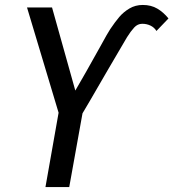

<svg xmlns="http://www.w3.org/2000/svg" viewBox="-20 -755 700 775"><path d="M216.5 -300 89 -725H190L284 -389.5Q320.5 -451.5 383 -564Q416 -624.5 425 -637.5Q444.5 -666.5 461.5 -686.5Q478.5 -706.5 502.5 -720.8Q526.5 -735 556.5 -735Q590 -735 615 -720.2Q640 -705.5 660 -680.5L611.5 -630Q603 -644 587.8 -651.5Q572.5 -659 554 -659Q535.5 -659 521.5 -643.8Q507.5 -628.5 492.5 -604.5Q486.5 -595 414.5 -471.5Q322 -311.5 313 -297.5L259.5 0H163.5Z"/></svg>

Font: JuliaMono
Style: Italic
Weight: 400
Italic angle: -9°
Monospace: yes
Designer: cormullion
Foundry: corm
Version: Version 0.057; ttfautohint (v1.8.4)